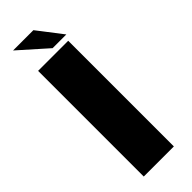

<svg xmlns="http://www.w3.org/2000/svg" viewBox="-242 -741 762 762"><g transform="rotate(-45 139.0 -360.0)"><path d="M47 0H216V-593H47ZM151.5 -616H228.5L148 -720.5H34Z"/></g></svg>

Font: Anybody UltraCondensed Thin
Style: Bold
Weight: 700
Version: Version 1.111